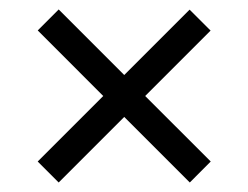

<svg xmlns="http://www.w3.org/2000/svg" viewBox="-20 -564 528 408"><path d="M383.3 -176.2 244 -315.5 104.7 -176.2 60.1 -220.8 199.4 -360 60.2 -499.3 104.7 -543.9 244 -404.6 382.9 -543.5 427.5 -499 288.5 -360 427.8 -220.8Z"/></svg>

Font: Vela Sans
Style: Regular
Weight: 400
Designer: Principal design: Mikhail Sharanda - project Manrope.
Design modification: Ravid Balaliev
Foundry: Mikhail Sharanda
Version: Version 1.001